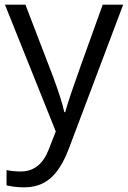

<svg xmlns="http://www.w3.org/2000/svg" viewBox="-20 -555 544 815"><path d="M216.8 2.9 1 -535.2H87.9L205.1 -230C231 -160.2 246.6 -109.9 252.9 -79.1H256.8C261.2 -95.7 270 -124 283.7 -164.6C296.9 -204.6 341.3 -328.1 416 -535.2H502.9L272.9 74.2C227.5 194.8 169.4 240.2 81.1 240.2C56.2 240.2 31.7 237.3 7.8 231.9V167C25.9 170.9 45.9 172.9 67.9 172.9C123.5 172.9 163.1 141.6 187 79.1Z"/></svg>

Font: OpenSansEmoji
Style: Regular
Weight: 400
Foundry: MorbZ
Version: Version 1.000;PS 001.000;hotconv 1.0.70;makeotf.lib2.5.58329